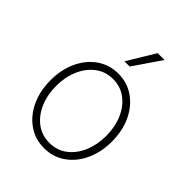

<svg xmlns="http://www.w3.org/2000/svg" viewBox="-223 -899 1030 1030"><g transform="rotate(45 292.5 -384.0)"><path d="M292.6 11.4Q225.1 11.4 172.6 -25Q120 -61.4 89.8 -125.4Q59.7 -189.3 59.7 -271Q59.7 -353 89.8 -416.9Q120 -480.8 172.6 -517.2Q225.1 -553.6 292.6 -553.6Q360.1 -553.6 412.6 -517Q465.2 -480.5 495.4 -416.7Q525.6 -353 525.6 -271Q525.6 -189.3 495.4 -125.4Q465.2 -61.4 412.6 -25Q360.1 11.4 292.6 11.4ZM292.6 -28.8Q350.1 -28.8 392.8 -61.1Q435.4 -93.4 459 -148.4Q482.6 -203.5 482.6 -271Q482.6 -338.4 459 -393.3Q435.4 -448.2 392.6 -480.6Q349.8 -513.1 292.6 -513.1Q235.8 -513.1 193 -480.6Q150.2 -448.2 126.4 -393.3Q102.6 -338.4 102.6 -271Q102.6 -203.5 126.2 -148.4Q149.9 -93.4 192.6 -61.1Q235.4 -28.8 292.6 -28.8ZM268.5 -623.2 363.6 -780.2H415.5L308.2 -623.2Z"/></g></svg>

Font: Inter UI Extra Light
Style: Regular
Weight: 200
Designer: Rasmus Andersson
Foundry: rsms
Version: 3.2;8d6f07862